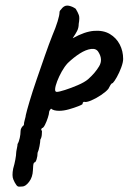

<svg xmlns="http://www.w3.org/2000/svg" viewBox="-20 -450 469 700"><path d="M61 230Q57 230 50 230.5Q43 231 38 222Q34 217 28.5 204Q23 191 28 165Q33 148 36 131.5Q39 115 39 107Q39 103 41.5 91.5Q44 80 44 75Q49 67 52 53Q55 39 55 28Q55 16 67 6Q67 -2 70.5 -14Q74 -26 74 -30Q77 -44 87.5 -79.5Q98 -115 113.5 -160Q129 -205 144 -248Q159 -291 171 -321Q183 -349 190 -372Q197 -395 197 -405Q197 -409 199 -411.5Q201 -414 208 -422Q218 -432 231.5 -429Q245 -426 256 -418Q264 -405 267.5 -395Q271 -385 267 -363Q267 -348 260.5 -336Q254 -324 249 -317Q244 -310 246 -311Q289 -335 323 -337.5Q357 -340 380.5 -326Q404 -312 416.5 -288Q429 -264 429 -235Q429 -223 422 -204Q415 -185 406 -169Q397 -153 391 -147Q387 -147 383 -140.5Q379 -134 375 -126Q367 -116 348.5 -103.5Q330 -91 312 -83.5Q294 -76 286 -79Q286 -79 283.5 -77.5Q281 -76 281 -71Q281 -69 266 -63Q251 -57 231.5 -51.5Q212 -46 196 -46Q175 -46 166 -54Q164 -52 161.5 -48Q159 -44 159 -41Q159 -35 154.5 -21Q150 -7 144 5Q138 17 133 17Q133 17 131 20Q129 23 133 28Q133 28 132.5 39.5Q132 51 127 59Q127 67 124 83Q121 99 117 107Q117 119 113.5 130.5Q110 142 106 142Q102 143 101 154.5Q100 166 100 171Q99 196 86 213Q73 230 61 230ZM187 -115Q195 -115 217 -122Q239 -129 263.5 -139.5Q288 -150 301 -161Q327 -184 341.5 -208.5Q356 -233 339 -260Q331 -274 312 -271.5Q293 -269 271 -255Q249 -241 227 -220Q215 -207 205 -189Q195 -171 188.5 -154Q182 -137 181 -126Q180 -115 187 -115Z"/></svg>

Font: Caveat SemiBold
Style: Regular
Weight: 600
Designer: Pablo Impallari
Foundry: Pablo Impallari
Version: Version 2.000